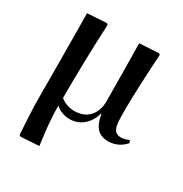

<svg xmlns="http://www.w3.org/2000/svg" viewBox="-171 -651 959 1005"><g transform="rotate(30 308.5 -148.5)"><path d="M92 222 84 216Q81 167 78.5 127.5Q76 88 75 50.5Q74 13 74 -31Q74 -55 74 -97.5Q74 -140 73.5 -191.5Q73 -243 73 -296Q73 -349 72.5 -395Q72 -441 71.5 -472.5Q71 -504 71 -512L187 -519L195 -513Q192 -459 190 -398.5Q188 -338 186.5 -277.5Q185 -217 184.5 -162.5Q184 -108 184 -65Q198 -52 221.5 -43.5Q245 -35 268 -35Q325 -35 357.5 -70Q390 -105 390 -164Q390 -174 389.5 -200.5Q389 -227 389 -263Q389 -299 388.5 -337.5Q388 -376 387.5 -412Q387 -448 386.5 -474.5Q386 -501 386 -512L502 -519L510 -513Q507 -468 504.5 -424Q502 -380 500.5 -339.5Q499 -299 497.5 -263Q496 -227 496 -197Q496 -167 496 -144Q496 -102 501 -79Q506 -56 518 -46.5Q530 -37 552 -37Q562 -37 574 -40.5Q586 -44 597 -49L604 -34Q583 -10 556.5 2Q530 14 500 14Q472 14 451.5 2.5Q431 -9 418.5 -32.5Q406 -56 400 -93H397Q383 -43 348.5 -14.5Q314 14 268 14Q244 14 221.5 5.5Q199 -3 185 -17H183Q183 16 185.5 55Q188 94 192.5 135Q197 176 203 215Z"/></g></svg>

Font: Literata 60pt Medium
Style: Regular
Weight: 500
Designer: Latin by Veronika Burian and Jose Scaglione. Greek by Irene Vlachou. Cyrillic by Vera Evstafieva.
Foundry: TypeTogether
Version: Version 3.103;gftools[0.9.29]